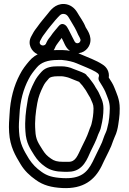

<svg xmlns="http://www.w3.org/2000/svg" viewBox="-20 -926 648 967"><path d="M181.4 -718.8 187.2 -729.4C194.2 -743.6 198.8 -747.8 209.4 -762.6C224.6 -784.3 240 -801.3 258 -823.7C280.4 -848.1 284.9 -856.4 300.6 -856C311.2 -855.1 318.3 -850.9 326.3 -837.7C341.1 -811.1 355.2 -791.4 364.9 -770.3C377 -739.7 388.7 -731.3 384.8 -719.4C382.2 -711.6 374.6 -705.8 364.4 -709.2C357.5 -711.5 355.5 -716.9 344.4 -739.2L335.7 -756.5C329.9 -769.7 323.9 -779 319.1 -787.7C313.2 -799.5 292.6 -816.7 275.3 -794.3C264.6 -780.6 247.6 -763.3 235.2 -743.8C229 -735.2 223.2 -730.3 215.4 -714.8L210.8 -704.6C201 -689.2 172.7 -698.7 181.4 -718.8ZM137.1 -742C116.4 -704.2 139.5 -666.4 167.4 -653.6C194.2 -641.3 238.9 -645.5 255.8 -682.7L260.6 -693.2C264.4 -700.7 282.9 -724.4 290.6 -734.8L299.6 -716.8C306.5 -703.1 315.5 -672.8 348.6 -661.8C389.7 -648.1 422.7 -675 432.2 -703.6C446.2 -745.6 414 -781.8 411.4 -788.8C400.6 -817.7 382.1 -840 369.7 -862.4C354.9 -887.6 332.4 -904 303.3 -906C257 -907.7 233.2 -872.8 219.5 -855.6C202 -833.8 185.7 -815.9 168.6 -791.4C160.6 -780.3 152.9 -772.4 142.8 -752.5ZM479.8 -517.7C491.7 -498.7 502 -482.3 509.9 -465.3C521.7 -434.1 533 -414.6 533 -380C533 -364.9 531.4 -348.8 530.1 -333.8L526.4 -307.8C520.9 -284.9 518.3 -269.4 512.6 -258.2C504.7 -242.2 498.8 -221.9 493.9 -209.6C478.6 -174.8 463.2 -147.6 446.4 -110.8C418.1 -54.6 383.8 -24.4 296.3 -29C246.3 -31.6 217.9 -39.9 189.5 -60.3C161.6 -80 144.6 -97.8 126.1 -125.4C99.6 -169.5 79.6 -201.2 76 -262.5C73.6 -299.2 76.2 -312.2 78 -346.8C81.4 -419.6 98.1 -478.1 124.2 -527.6C135.5 -550 148.6 -566.4 165.1 -585.9C186 -610.9 218.2 -624 272 -624H292C321.7 -621.4 349.5 -614.4 365.8 -607.2C400.6 -591.7 433.7 -580.4 460.8 -564.8L469.1 -559.2C474.5 -555.6 481.4 -550.5 477.5 -539.4C474.9 -532.3 475.8 -524.2 479.8 -517.7ZM527.8 -535.3C532 -563.7 518 -588.3 495.8 -601.5C464 -622.7 421.9 -637.1 386.9 -652.5C362.1 -665.4 322.4 -674 293 -674H272C210.5 -674 160.1 -657.9 126.9 -618.1C110.4 -598.7 93.2 -577.3 79.8 -550.4C50.5 -495.2 31.8 -428.1 28 -349.2C26.5 -318.1 23.5 -299.5 26 -259.5C30.3 -186.6 57.8 -142.1 83.6 -99.1C103.5 -65.9 129.4 -41.6 160.5 -19.7C197.8 7.3 239.2 18.1 293.7 21C399.7 26.5 456.5 -19.1 491.6 -89.2C508.1 -125.7 523.4 -152.3 540.1 -190.3C546.9 -207.4 552.5 -226.1 557.4 -235.8C568 -257.1 573 -280.1 575.8 -299.5L579.8 -327.5C582.1 -343.6 583 -360.8 583 -380C583 -427.1 566.2 -457.6 556.4 -483.8C548.9 -503.8 538.5 -518.2 527.8 -535.3ZM407.9 -555C387.1 -566.2 363.6 -572.7 351 -578.4C331.8 -587.6 309.1 -592 290 -592H272C244 -592 211.1 -589.5 189 -564.3C176 -549.9 162.4 -534 152.4 -512.7C138.3 -484.5 123.4 -452.7 118.3 -413.7C110.1 -367.4 104 -318.3 108 -264.6C110.9 -205.2 133.3 -175.5 152.8 -143.7C168.2 -119.6 184.5 -102.5 207.5 -86.6C232.3 -68.6 263.2 -61.2 298.1 -61C308.2 -60.3 319.1 -60.5 326.1 -61C401.3 -61.9 421.3 -132.3 436.5 -163.6C449.5 -190.4 464 -216.9 474.7 -249.1C477.4 -257.3 486.8 -270.7 489.6 -290.3C496.4 -318.1 501 -347.5 501 -380C501 -415.4 486.6 -437.3 480.2 -453.3C474.7 -467 467.7 -475.1 462 -484.9C453.6 -501.4 442.6 -515.2 435.3 -524.6C424.2 -540.4 419.2 -542.5 418.4 -544.2C416 -548.8 411.6 -553 407.9 -555ZM299 -111C267.9 -111 252.4 -115.8 236.5 -127.4C216.9 -140.9 207.6 -150.8 195.2 -170.3C174 -204.7 159.9 -221.3 158 -267.5C154.1 -317.3 159.7 -360.9 167.6 -405.7C173.3 -437.8 182.9 -461.9 197.5 -491.2C204.6 -506.5 213.6 -516.9 226.9 -531.6C231.3 -536.9 245.6 -542 272 -542H290C298.3 -542 323.1 -536.5 329.2 -533.5C347.1 -525.2 364.1 -520.5 378.5 -513.8C386.4 -503.3 392.4 -498.8 394.2 -496.1C402.3 -484 412 -473.2 417.6 -461.8C424.6 -448 429.6 -442.7 434.2 -433.7C443.9 -410.3 451 -401.3 451 -380C451 -352.1 446.7 -324.9 440.7 -301.1C437.7 -289 435.1 -288.3 427.3 -264.9C418.3 -237.9 405.2 -213.7 391.5 -185.4C370 -141.1 361.4 -111 325 -111Z"/></svg>

Font: HoneyBee
Style: Str
Weight: 700
Foundry: Cannot Into Space Fonts
Version: Version 0.89